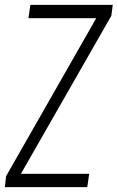

<svg xmlns="http://www.w3.org/2000/svg" viewBox="-20 -770 484 790"><path d="M0 0 5 -45 389 -718 401 -695H97L105 -750H444L438 -705L53 -32L42 -55H347L339 0Z"/></svg>

Font: Mohave Light Light
Style: Italic
Weight: 300
Italic angle: -8°
Version: Version 2.003